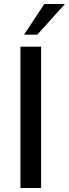

<svg xmlns="http://www.w3.org/2000/svg" viewBox="-20 -938 344 958"><path d="M82 0V-705H185V0ZM166 -765H100L201 -918H304Z"/></svg>

Font: wassup Sans
Style: Medium
Weight: 600
Version: Version 2.001